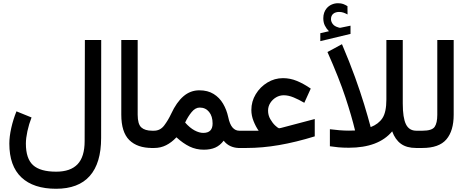

<svg xmlns="http://www.w3.org/2000/svg" viewBox="-20 -921 2906 1195"><path d="M176.3 -189.9Q160.2 -148.9 150.6 -104.7Q141.1 -60.5 141.1 -27.3Q141.1 66.4 185.8 106.9Q230.5 147.5 329.6 147.5Q418.5 147.5 462.6 101.3Q506.8 55.2 506.8 -43L508.3 -671.9H609.9L609.4 -62Q609.4 94.2 538.8 174.1Q468.3 253.9 329.1 253.9Q188.5 253.9 113.3 183.1Q38.1 112.3 38.1 -27.3Q38.1 -70.3 50 -124Q62 -177.7 82.5 -228Z M939.5 0H927.2Q834.5 0 784.7 -49.3Q734.9 -98.6 734.9 -207.5V-671.9H836.9V-207Q836.9 -148.4 859.6 -127.9Q882.3 -107.4 927.2 -107.4H939.5Z M1078.1 -66.4Q1047.9 -34.2 1013.7 -17.1Q979.5 0 940.4 0H919.9V-107.4H938Q977.5 -107.4 1002.2 -140.4Q1026.9 -173.3 1045.4 -212.9Q1078.6 -284.7 1121.8 -321.8Q1165 -358.9 1220.7 -358.9Q1272.9 -358.9 1309.6 -336.2Q1346.2 -313.5 1368.4 -275.6Q1390.6 -237.8 1400.4 -192.4Q1409.7 -147.5 1427.2 -127.4Q1444.8 -107.4 1468.8 -107.4H1481.9V0H1468.3Q1440.4 0 1415.5 -11Q1390.6 -22 1372.1 -45.4Q1349.6 -15.6 1319.8 -2.4Q1290 10.7 1248.5 10.7Q1200.7 10.7 1159.9 -9Q1119.1 -28.8 1078.1 -66.4ZM1132.3 -158.2Q1161.6 -125 1190.9 -109.4Q1220.2 -93.8 1245.1 -93.8Q1303.2 -93.8 1303.2 -152.3Q1303.2 -197.8 1281.2 -224.6Q1259.3 -251.5 1223.1 -251.5Q1195.8 -251.5 1172.9 -223.6Q1149.9 -195.8 1132.3 -158.2Z M1544.4 -236.3Q1544.4 -289.6 1571.8 -334.7Q1599.1 -379.9 1644 -407.2Q1689 -434.6 1741.2 -434.6Q1786.1 -434.6 1828.1 -417.2Q1870.1 -399.9 1914.1 -369.6L1874 -281.2Q1839.8 -301.3 1807.4 -314.7Q1774.9 -328.1 1746.1 -328.1Q1720.7 -328.1 1698.5 -315.2Q1676.3 -302.2 1662.4 -280.5Q1648.4 -258.8 1648.4 -232.4Q1648.4 -203.6 1662.4 -179.4Q1676.3 -155.3 1692.4 -140.1Q1708.5 -125 1716.3 -122.6Q1720.2 -122.6 1728 -124.5L1939 -180.2V-72.3Q1821.8 -36.1 1717.3 -18.1Q1612.8 0 1513.7 0H1462.4V-107.4H1589.8Q1571.8 -132.8 1558.1 -167.2Q1544.4 -201.7 1544.4 -236.3Z M2027.3 -726.6Q2011.7 -742.2 2002 -761.7Q1992.2 -781.2 1992.2 -807.6Q1992.2 -826.7 1997.6 -841.8Q2002.9 -856.9 2012.2 -868.2Q2025.4 -884.3 2044.2 -892.6Q2063 -900.9 2083 -900.9Q2103.5 -900.9 2116.2 -896Q2128.9 -891.1 2142.6 -882.8L2143.1 -831.1Q2128.4 -838.9 2116.5 -842.8Q2104.5 -846.7 2089.8 -846.7Q2081.1 -846.7 2071 -844Q2061 -841.3 2053.2 -834.5Q2040 -822.8 2040 -801.3Q2040.5 -785.6 2051 -771.5Q2061.5 -757.3 2085.4 -750.5Q2087.9 -750 2090.3 -749Q2092.8 -748 2095.7 -748Q2098.1 -748 2100.1 -748.5L2161.6 -761.2V-710L1973.6 -665V-714.4ZM2108.4 -646Q2156.7 -532.2 2189.9 -440.2Q2223.1 -348.1 2246.3 -272Q2269.5 -195.8 2287.1 -129.9Q2335.4 -148.4 2360.1 -185.5Q2384.8 -222.7 2384.8 -301.8V-671.9H2486.8V-276.9Q2486.8 -187.5 2506.6 -147.5Q2526.4 -107.4 2571.3 -107.4H2588.9V0H2569.8Q2511.2 0 2475.3 -26.1Q2439.5 -52.2 2420.9 -103.5Q2335.9 -1.5 2150.9 -1.5Q2114.3 -1.5 2085.9 -4.2Q2057.6 -6.8 2033.2 -10.7V-116.7Q2062.5 -112.8 2092.8 -110.4Q2123 -107.9 2151.9 -107.9Q2171.9 -107.9 2189.9 -108.9Q2168.9 -196.8 2129.9 -315.2Q2090.8 -433.6 2018.1 -597.2Z M2569.3 0V-107.4H2608.9Q2668.5 -107.4 2685.1 -131.3Q2701.7 -155.3 2701.7 -206.5V-671.9H2803.7V-207Q2803.7 -106.9 2758.3 -53.5Q2712.9 0 2608.4 0Z"/></svg>

Font: Vazir Medium FD-WOL-UI
Style: Medium-FD-WOL-UI
Weight: 500
Designer: Saber Rastikerdar
Foundry: Saber Rastikerdar
Version: Version 30.0.0